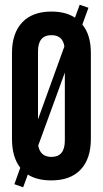

<svg xmlns="http://www.w3.org/2000/svg" viewBox="-20 -757 436 814"><path d="M30.8 -168V-532.2Q30.8 -616.2 74.2 -662.1Q117.7 -708 198.2 -708Q258.8 -708 297.9 -682.1L317.9 -736.8L355 -724.1L329.1 -652.8Q365.2 -609.4 365.2 -532.2V-168Q365.2 -84 322 -38.1Q278.8 7.8 198.2 7.8Q135.7 7.8 98.1 -17.1L78.1 37.1L41 23.9L65.9 -45.9Q30.8 -91.3 30.8 -168ZM141.1 -539.1V-251L252.9 -560.1Q246.1 -607.9 198.2 -607.9Q141.1 -607.9 141.1 -539.1ZM198.2 -91.8Q254.9 -91.8 254.9 -161.1V-449.2L142.1 -140.1Q150.4 -91.8 198.2 -91.8Z"/></svg>

Font: Bebas Neue Bold
Style: Regular
Weight: 700
Designer: Ryoichi Tsunekawa
Foundry: Ryoichi Tsunekawa
Version: Version 1.300